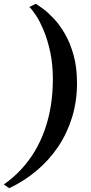

<svg xmlns="http://www.w3.org/2000/svg" viewBox="-29 -852 475 1006"><path d="M374.5 -416.5Q374.5 -321 348.5 -236.8Q322.5 -152.5 275 -82.2Q227.5 -12 162.5 42.5Q97.5 97 19.5 134L-9 114.5Q43 78 84 33.2Q125 -11.5 155.8 -64Q186.5 -116.5 207 -176Q227.5 -235.5 237.8 -301.2Q248 -367 248 -437.5Q248 -515 234.2 -579.2Q220.5 -643.5 200 -692.2Q179.5 -741 159 -772.2Q138.5 -803.5 124.5 -815L158 -832Q171.5 -824.5 197.2 -805.5Q223 -786.5 253.5 -754Q284 -721.5 311.5 -674Q339 -626.5 356.8 -562.5Q374.5 -498.5 374.5 -416.5Z"/></svg>

Font: Merriweather 120pt
Style: Bold Italic
Weight: 700
Italic angle: -7.8°
Version: Version 2.101